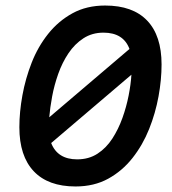

<svg xmlns="http://www.w3.org/2000/svg" viewBox="-20 -662 620 694"><path d="M253 12Q154 12 102 -43Q50 -98 50 -202Q50 -257 61 -317.5Q72 -378 94.5 -435.5Q117 -493 154 -539.5Q191 -586 242 -614Q293 -642 360 -642Q460 -642 512 -587.5Q564 -533 564 -429Q564 -374 553 -313.5Q542 -253 519 -195.5Q496 -138 459 -91Q422 -44 371 -16Q320 12 253 12ZM259 -86Q301 -86 332.5 -106.5Q364 -127 386 -161Q408 -195 422.5 -235.5Q437 -276 445 -317Q453 -358 455 -392L165 -145Q188 -86 259 -86ZM158 -238 448 -485Q426 -544 354 -544Q313 -544 281.5 -523.5Q250 -503 227.5 -469.5Q205 -436 190.5 -395Q176 -354 168.5 -313.5Q161 -273 158 -238Z"/></svg>

Font: Sometype Mono SemiBold
Style: Italic
Weight: 600
Italic angle: -12°
Designer: Ryoichi Tsunekawa
Foundry: Dharma Type
Version: Version 1.001